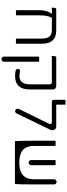

<svg xmlns="http://www.w3.org/2000/svg" viewBox="831 -1565 913 2615"><g transform="rotate(90 1287.5 -257.5)"><path d="M573.7 -18.1Q575.7 -24.4 575.7 -40V-368.2Q575.7 -473.1 526.9 -521.5Q481.9 -566.9 391.6 -566.9H107.4Q98.6 -566.9 93.8 -562Q85.4 -553.7 85.4 -529.3V-502Q96.2 -507.3 107.4 -507.3H169.4L157.7 -491.2Q139.2 -465.3 128.9 -422.9Q118.7 -380.4 118.7 -336.9V-40Q118.7 -25.9 120.6 -18.1H187Q189 -24.4 189 -40V-332Q189 -390.6 195.8 -430.7Q203.1 -471.2 220.7 -502L223.6 -507.3H391.6Q448.7 -507.3 477.1 -475.3Q505.4 -443.4 505.4 -368.2V-40Q505.4 -25.9 507.3 -18.1Z M752.4 -334.5Q750.5 -328.1 750.5 -312.5V143.6Q750.5 157.7 761.2 168.5Q772 179.2 786.1 179.2Q800.3 179.2 810.5 168.5Q820.8 158.2 820.8 143.6V-312.5Q820.8 -326.7 818.8 -334.5ZM742.7 -502Q753.4 -507.3 764.6 -507.3H1098.6Q1116.7 -507.3 1124 -494.6Q1128.4 -487.8 1128.4 -477.5V-208Q1128.4 -91.8 1050.8 -70.3Q1034.2 -65.9 1014.6 -65.9Q984.4 -65.9 951.7 -73.2Q949.2 -73.7 946.3 -73.7Q935.5 -73.7 926.5 -64.7Q917.5 -55.7 917.5 -44.4Q917.5 -31.7 926.3 -22.9Q933.6 -15.6 945.8 -12.7Q975.6 -6.3 1014.6 -6.3Q1106 -6.3 1152.3 -56.9Q1198.7 -107.4 1198.7 -208V-524.4Q1198.7 -542.5 1184.8 -554.7Q1170.9 -566.9 1149.4 -566.9H764.6Q755.9 -566.9 751 -562Q742.7 -553.7 742.7 -529.3Z M1341.3 -693.8Q1339.4 -687.5 1339.4 -671.9V-540Q1339.4 -521 1346.9 -514.2Q1354.5 -507.3 1374 -507.3H1643.6Q1657.2 -507.3 1663.8 -500.7Q1670.4 -494.1 1670.4 -484.4Q1670.4 -477.1 1666.5 -469.2L1464.4 -59.6Q1460.4 -45.9 1460.4 -42Q1460.4 -33.2 1465.3 -23.9Q1470.2 -15.6 1478.5 -11.5Q1486.8 -7.3 1495.4 -7.3Q1503.9 -7.3 1512.2 -12.7Q1520.5 -18.1 1524.9 -26.9L1744.6 -480.5Q1753.4 -496.6 1753.4 -515.6Q1753.4 -538.1 1737.8 -553.7Q1724.6 -566.9 1706.1 -566.9H1405.8V-671.9Q1405.8 -686 1403.8 -693.8Z M2186 -191.9Q2190.4 -190.9 2196.3 -190.9Q2209.5 -190.9 2219.7 -201.7Q2230 -211.9 2230 -226.6V-536.1Q2230 -550.3 2228 -558.1H2161.6Q2159.7 -549.8 2159.7 -536.1V-226.6Q2159.7 -212.4 2170.4 -201.7Q2177.7 -194.3 2186 -191.9ZM1898.9 -558.1Q1897 -551.8 1897 -536.1V-263.7Q1897 -44.4 1902.3 -4.4H2486.3Q2491.7 -44.4 2491.7 -263.7V-536.1Q2491.7 -550.8 2481 -562Q2470.7 -571.8 2457 -571.8Q2449.7 -571.8 2445.3 -569.8Q2437.5 -566.4 2432.1 -561Q2421.4 -550.3 2421.4 -536.1V-263.7Q2421.4 -128.4 2320.8 -85.4Q2270.5 -64 2194.3 -64Q2071.8 -64 2016.6 -119.1Q1967.3 -168.5 1967.3 -263.7V-536.1Q1967.3 -550.3 1965.3 -558.1Z"/></g></svg>

Font: YuPearl-ExtraLight
Style: ExtraLight
Weight: 200
Designer: Max Yao
Foundry: Max-Everyday
Version: Version 1.011; ttfautohint (v1.8.3)